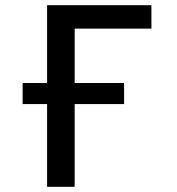

<svg xmlns="http://www.w3.org/2000/svg" viewBox="-20 -718 680 738"><path d="M161 -399V-698H562V-608H267V-399H457V-318H267V0H161V-318H67V-399Z"/></svg>

Font: Writer Medium
Style: Regular
Weight: 500
Monospace: yes
Designer: Mike Abbink, Paul van der Laan, Pieter van Rosmalen
Foundry: Bold Monday
Version: Version 2.001 2020